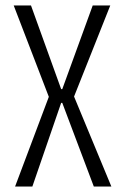

<svg xmlns="http://www.w3.org/2000/svg" viewBox="-20 -680 456 700"><path d="M35 0 158 -327 30 -660H93L203 -355H207L318 -660H382L250 -328L386 0H322L207 -305H203L98 0Z"/></svg>

Font: Bricolage Grotesque 12pt Condensed ExtraLight
Style: Regular
Weight: 200
Width: 3
Designer: Mathieu Triay
Foundry: Atelier Triay
Version: Version 1.001; ttfautohint (v1.8.4.7-5d5b);gftools[0.9.33.de